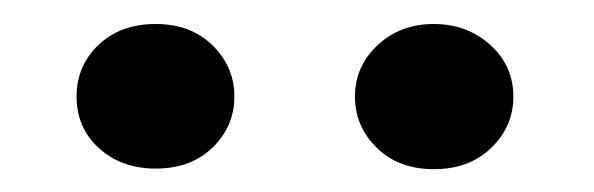

<svg xmlns="http://www.w3.org/2000/svg" viewBox="-20 -749 507 164"><path d="M45.4 -666.5Q45.4 -692.9 64.2 -710.7Q83 -728.5 112.8 -728.5Q143.1 -728.5 161.6 -710.2Q180.2 -691.9 180.2 -666.5Q180.2 -641.1 161.6 -623Q143.1 -605 112.8 -605Q84 -605 64.7 -622.3Q45.4 -639.6 45.4 -666.5ZM283.2 -666.5Q283.2 -692.4 302.5 -710.4Q321.8 -728.5 350.6 -728.5Q378.9 -728.5 398.7 -710.7Q418.5 -692.9 418.5 -666.5Q418.5 -641.1 399.7 -622.8Q380.9 -604.5 350.6 -604.5Q320.3 -604.5 301.8 -622.8Q283.2 -641.1 283.2 -666.5Z"/></svg>

Font: RobotoDraft
Style: Bold
Weight: 700
Version: Version 2.001150; 2014